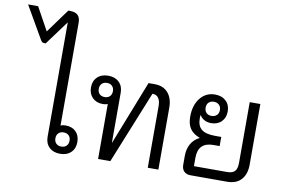

<svg xmlns="http://www.w3.org/2000/svg" viewBox="-175 -1108 1909 1283"><g transform="rotate(10 780.0 -466.0)"><path d="M402 -87Q402 -43 374.5 -16.5Q347 10 301 10Q255 10 227.5 -16.5Q200 -43 200 -87V-864L79 -700H69Q59 -700 53.5 -705Q48 -710 42 -721L-82 -936H-14L72 -780L190 -942H200Q237 -942 254.5 -925.5Q272 -909 272 -874V-177Q286 -183 306 -183Q350 -183 376 -157Q402 -131 402 -87ZM349 -87Q349 -109 336 -122Q323 -135 301 -135Q279 -135 266 -122Q253 -109 253 -87Q253 -65 266 -52Q279 -39 301 -39Q323 -39 336 -52Q349 -65 349 -87Z M967 -419V0H895V-419Q895 -453 881.5 -472.5Q868 -492 844 -492H840L641 0H558V-373Q544 -367 525 -367Q481 -367 454.5 -393.5Q428 -420 428 -463Q428 -507 455.5 -533.5Q483 -560 529 -560Q575 -560 602.5 -533.5Q630 -507 630 -463V-123H631L802 -558H844Q902 -558 934.5 -521Q967 -484 967 -419ZM577 -463Q577 -485 564 -498Q551 -511 529 -511Q507 -511 494 -498Q481 -485 481 -463Q481 -441 494 -428Q507 -415 529 -415Q551 -415 564 -428Q577 -441 577 -463Z M1562 -550V-138Q1562 -74 1529 -37Q1496 0 1432 0H1185Q1157 0 1141 -16Q1125 -32 1125 -60V-121Q1125 -168 1144.5 -202.5Q1164 -237 1202 -256V-257Q1157 -274 1136 -304.5Q1115 -335 1115 -385Q1115 -464 1153.5 -512Q1192 -560 1254 -560Q1300 -560 1328 -533.5Q1356 -507 1356 -463Q1356 -420 1329.5 -393.5Q1303 -367 1259 -367Q1234 -367 1213.5 -378Q1193 -389 1182 -409Q1180 -401 1180 -385Q1180 -334 1209 -311Q1238 -288 1301 -288H1343V-226H1301Q1197 -226 1197 -121V-64H1421Q1458 -64 1474 -81Q1490 -98 1490 -138V-550ZM1206 -463Q1206 -441 1219 -428Q1232 -415 1254 -415Q1276 -415 1289.5 -428Q1303 -441 1303 -463Q1303 -485 1289.5 -498Q1276 -511 1254 -511Q1232 -511 1219 -498Q1206 -485 1206 -463Z"/></g></svg>

Font: Stavian Regular
Style: Regular
Weight: 400
Version: Version 1.000; ttfautohint (v1.6)